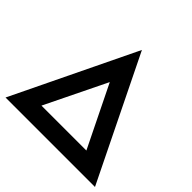

<svg xmlns="http://www.w3.org/2000/svg" viewBox="-181 -900 1073 1073"><g transform="rotate(45 355.5 -363.5)"><path d="M4 0 355 -727 711 0ZM178 -110H533L355 -473Z"/></g></svg>

Font: Lexend SemiBold
Style: Regular
Weight: 600
Designer: Bonnie Shaver-Troup, Thomas Jockin
Foundry: Lexend
Version: Version 1.005; ttfautohint (v1.8.3)